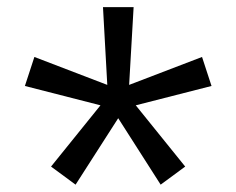

<svg xmlns="http://www.w3.org/2000/svg" viewBox="-20 -606 660 536"><path d="M49.5 -366 260.5 -312 122.5 -141 191 -90.5 310 -276 428.5 -90.5 497 -141 359 -312 570.5 -366 544 -447 340.5 -369 353 -586H267.5L279.5 -369L76 -447Z"/></svg>

Font: Monaspace Krypton Light
Style: Regular
Weight: 300
Designer: Riley Cran & the Lettermatic Team
Foundry: Lettermatic
Version: Version 1.101 (Monaspace Krypton)